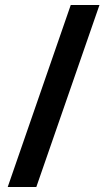

<svg xmlns="http://www.w3.org/2000/svg" viewBox="-20 -743 435 772"><path d="M11 9 264.5 -723H380L126 9Z"/></svg>

Font: Public Sans ExtraBold
Style: Regular
Weight: 800
Designer: The Public Sans Project Authors: Dan O. Williams and USWDS (Libre Franklin designed by Pablo Impallari and Rodrigo Fuenz
Version: Version 1.007